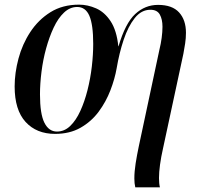

<svg xmlns="http://www.w3.org/2000/svg" viewBox="-20 -566 883 826"><path d="M562 240Q558 223 558 202Q558 172 563.5 137Q569 102 577 64L666 -353Q672 -377 675.5 -403Q679 -429 679 -451Q679 -483 667.5 -503.5Q656 -524 627 -524Q588 -524 559.5 -488Q531 -452 512 -395Q493 -338 482 -273Q474 -227 455 -177.5Q436 -128 404.5 -85.5Q373 -43 326.5 -16.5Q280 10 217 10Q137 10 90 -41.5Q43 -93 43 -194Q43 -252 59.5 -314Q76 -376 110.5 -428.5Q145 -481 197 -513.5Q249 -546 320 -546Q357 -546 393.5 -530Q430 -514 456 -474.5Q482 -435 489 -367H490Q519 -466 561.5 -505.5Q604 -545 660 -545Q721 -545 750.5 -512.5Q780 -480 780 -425Q780 -402 776.5 -379Q773 -356 769 -335L681 74Q673 109 668.5 142Q664 175 664 200Q664 212 665 222Q666 232 668 240ZM225 0Q257 0 282 -24Q307 -48 325.5 -88.5Q344 -129 356.5 -178.5Q369 -228 375 -279.5Q381 -331 381 -377Q381 -460 364.5 -498Q348 -536 312 -536Q281 -536 255.5 -512Q230 -488 211 -447.5Q192 -407 178.5 -358Q165 -309 158.5 -257Q152 -205 152 -160Q152 -76 171 -38Q190 0 225 0Z"/></svg>

Font: Noto Serif Display SemiCondensed Medium
Style: Italic
Weight: 500
Width: 4
Italic angle: -12°
Designer: Monotype Design Team
Foundry: Monotype Imaging Inc.
Version: Version 2.009